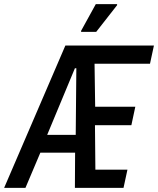

<svg xmlns="http://www.w3.org/2000/svg" viewBox="-55 -908 764 928"><path d="M-35 0 261 -688H689L670 -600H402L405 -392H599L580 -303H404L406 -88H561L542 0H307L308 -170H140L68 0ZM173 -256H311L314 -578H307ZM337 -754V-759L408 -888H511V-883L410 -754Z"/></svg>

Font: Saira Condensed Medium
Style: Italic
Weight: 500
Width: 3
Italic angle: -12°
Designer: Hector Gatti with collaboration of the Omnibus-Type team
Foundry: Omnibus-Type
Version: Version 1.101